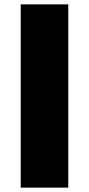

<svg xmlns="http://www.w3.org/2000/svg" viewBox="-20 -860 408 880"><path d="M293 0H75V-840H293Z"/></svg>

Font: TypoPRO Sinkin Sans
Style: 900 X Black
Weight: 950
Designer: Keith Bates
Foundry: K-Type
Version: Sinkin Sans (version 1.0)  by Keith Bates   •   © 2014   www